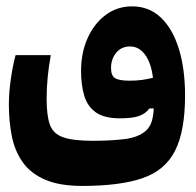

<svg xmlns="http://www.w3.org/2000/svg" viewBox="-20 -368 626 613"><path d="M242.7 225.6Q169.9 225.6 123.8 205.6Q77.6 185.5 52.5 149.9Q27.3 114.3 17.8 66.9Q8.3 19.5 8.3 -35.2Q8.3 -72.8 14.9 -117.7Q21.5 -162.6 29.8 -191.9H142.1Q135.7 -156.2 132.3 -122.6Q128.9 -88.9 128.9 -51.3Q128.9 1.5 139.4 30.3Q149.9 59.1 181.6 70.3Q213.4 81.5 276.9 81.5Q333 81.5 377.2 76.2Q421.4 70.8 445.3 49.8Q459.5 37.1 464.8 18.3Q470.2 -0.5 470.7 -22L456.5 -21.5Q445.8 -5.9 424.8 2Q403.8 9.8 362.8 9.8Q312.5 9.8 285.6 -9.5Q258.8 -28.8 248.8 -63Q238.8 -97.2 238.8 -141.6Q238.8 -199.2 259.5 -245.8Q280.3 -292.5 317.1 -320.1Q354 -347.7 401.9 -347.7Q455.6 -347.7 493.2 -312.3Q530.8 -276.9 550.8 -212.9Q570.8 -148.9 570.8 -63Q570.8 50.8 538.8 113.5Q506.8 176.3 434.8 200.9Q362.8 225.6 242.7 225.6ZM468.3 -119.6Q462.9 -166 443.6 -192.9Q424.3 -219.7 395 -219.7Q367.7 -219.7 351.1 -199.7Q334.5 -179.7 334.5 -150.9Q334.5 -126.5 347.4 -118.4Q360.4 -110.4 393.6 -110.4Q415 -110.4 432.9 -112.8Q450.7 -115.2 468.3 -119.6Z"/></svg>

Font: Cascadia Mono PL
Style: Bold
Weight: 700
Monospace: yes
Designer: Aaron Bell
Foundry: Saja Typeworks
Version: Version 2404.023; ttfautohint (v1.8.4)